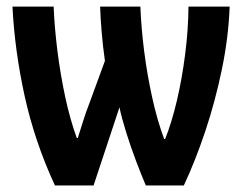

<svg xmlns="http://www.w3.org/2000/svg" viewBox="-20 -567 749 587"><path d="M682.1 -546.9Q678.7 -453.1 658.4 -355.2Q638.2 -257.3 607.7 -166Q577.1 -74.7 542 0H425.8Q412.1 -32.2 396 -74.7Q379.9 -117.2 366.2 -160.9Q352.5 -204.6 345.2 -238.8L266.1 0H147.9Q85.9 -134.3 55.4 -273.2Q24.9 -412.1 18.1 -546.9H144Q146.5 -483.9 155.5 -411.9Q164.6 -339.8 179.4 -270.5Q194.3 -201.2 214.8 -145H217.8Q224.6 -166 234.1 -196.5Q243.7 -227.1 251 -245.1L300.8 -380.9Q294.4 -425.8 290.8 -469.5Q287.1 -513.2 286.1 -546.9H409.2Q411.6 -481.9 420.9 -409.4Q430.2 -336.9 445.6 -267.6Q460.9 -198.2 481.9 -142.1H484.9Q504.9 -191.9 520.8 -259.3Q536.6 -326.7 546.1 -401.4Q555.7 -476.1 556.2 -546.9Z"/></svg>

Font: Open Sans Condensed
Style: Bold
Weight: 700
Width: 3
Designer: Monotype Design Team
Foundry: Monotype Imaging Inc.
Version: Version 3.003; ttfautohint (v1.8.4)